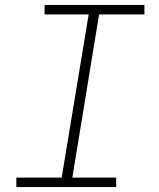

<svg xmlns="http://www.w3.org/2000/svg" viewBox="-20 -755 640 775"><path d="M46 0V-38H229L338 -697H160V-735H563V-697H380L272 -38H449V0Z"/></svg>

Font: Iosevka Curly Slab XLtEx
Style: Italic
Weight: 200
Width: 7
Italic angle: -9°
Monospace: yes
Designer: Belleve Invis
Foundry: Belleve Invis
Version: Version 11.1.0; ttfautohint (v1.8.3)